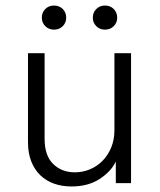

<svg xmlns="http://www.w3.org/2000/svg" viewBox="-20 -661 579 693"><path d="M315 -597Q315 -616 327.5 -628.5Q340 -641 359 -641Q378 -641 390.5 -628.5Q403 -616 403 -597Q403 -579 390.5 -566.5Q378 -554 359 -554Q340 -554 327.5 -566.5Q315 -579 315 -597ZM131 -597Q131 -616 143.5 -628.5Q156 -641 175 -641Q194 -641 206.5 -628.5Q219 -616 219 -597Q219 -579 206.5 -566.5Q194 -554 175 -554Q156 -554 143.5 -566.5Q131 -579 131 -597ZM453 0H398V-78Q381 -42 339.5 -15Q298 12 238 12Q204 12 175.5 2Q147 -8 126 -28Q105 -48 93 -78Q81 -108 81 -148V-469H141V-160Q141 -99 172 -69Q203 -39 250 -39Q279 -39 305 -50Q331 -61 350.5 -81Q370 -101 381.5 -129Q393 -157 393 -191V-469H453Z"/></svg>

Font: Post Grotesk Light
Style: Light
Weight: 300
Version: Version 1.0